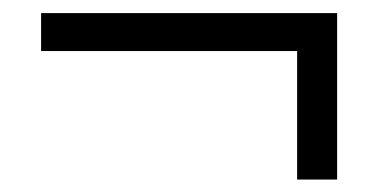

<svg xmlns="http://www.w3.org/2000/svg" viewBox="-20 -439 589 299"><path d="M442.7 -159.4V-359.5H44V-418.6H505V-159.4Z"/></svg>

Font: Nunito Sans 12pt ExtraLight SemiCondensed
Style: Regular
Weight: 200
Width: 4
Version: Version 3.101;gftools[0.9.27]